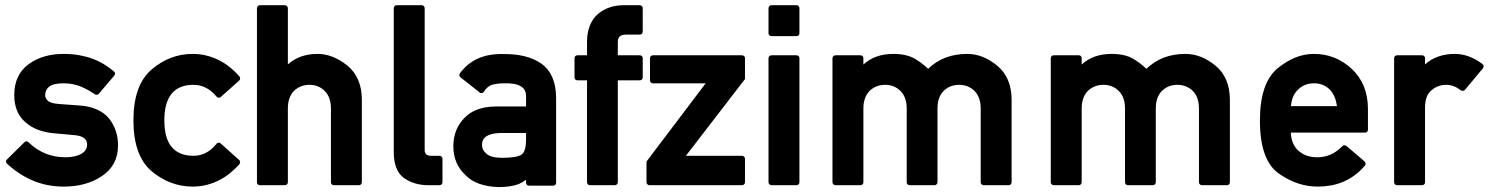

<svg xmlns="http://www.w3.org/2000/svg" viewBox="-20 -722 5808 749"><path d="M75.2 -167Q78.6 -170.9 83.3 -170.9Q87.9 -170.9 91.3 -167Q151.4 -108.4 235.8 -108.4Q272.9 -108.4 298.8 -122.6H298.3Q319.8 -135.3 319.8 -158.7Q319.8 -190.4 271 -194.8L185.5 -202.6Q154.8 -205.6 127.4 -216.1Q100.1 -226.6 79.1 -245.1Q35.6 -282.7 35.6 -351.1Q35.6 -430.7 91.8 -471.7Q147 -511.7 227.5 -511.7Q260.3 -511.7 288.1 -506.8Q315.9 -502 340.1 -493.2Q364.3 -484.4 385 -471.7Q405.8 -459 424.3 -443.4Q428.2 -440.4 428.7 -435.8Q429.2 -431.2 425.8 -427.2L365.7 -356.4Q362.8 -353 358.4 -352.3Q354 -351.6 350.6 -354Q322.8 -373 293.5 -385Q264.2 -397 227.5 -397Q186 -397 170.4 -382.8Q156.2 -370.6 156.2 -350.1Q156.2 -339.4 166.5 -329.1Q176.8 -318.8 209.5 -316.4L289.6 -310.5Q328.1 -308.1 357.9 -294.9Q387.7 -281.7 405.3 -259.8Q440.4 -215.8 440.4 -154.3Q440.4 -76.7 377 -34.7Q316.9 5.9 228.5 5.9Q165 5.9 110.4 -16.6Q55.7 -39.1 7.3 -83.5Q3.4 -86.9 3.4 -91.8Q3.4 -96.7 7.3 -100.1Z M913.1 -97.7Q916.5 -94.7 916.7 -89.8Q917 -85 914.1 -81.5Q897 -62.5 877.2 -46.4Q857.4 -30.3 834.7 -18.8Q812 -7.3 786.1 -0.7Q760.3 5.9 731.4 5.9Q644 5.9 571.8 -53.7Q500.5 -114.3 500.5 -252.4Q500.5 -390.6 571.8 -451.2Q643.1 -511.7 731.4 -511.7Q760.3 -511.7 786.1 -505.1Q812 -498.5 835 -486.8Q857.9 -475.1 877.7 -459Q897.5 -442.9 914.1 -423.8Q917 -420.4 916.7 -415.5Q916.5 -410.6 913.1 -407.7L841.3 -343.8Q837.4 -340.3 832.5 -340.8Q827.6 -341.3 824.7 -345.2Q786.6 -391.1 734.9 -391.1Q621.1 -391.1 621.1 -252.4Q621.1 -114.3 734.9 -114.3Q787.1 -114.3 824.2 -160.6Q827.1 -164.6 832.3 -165.3Q837.4 -166 841.3 -162.1Z M993.7 0.5Q988.8 0.5 985.6 -2.9Q982.4 -6.3 982.4 -11.2V-689.9Q982.4 -694.8 985.6 -698.2Q988.8 -701.7 993.7 -701.7H1091.3Q1096.2 -701.7 1099.6 -698.2Q1103 -694.8 1103 -689.9V-470.7Q1148.4 -511.7 1218.8 -511.7Q1278.3 -511.7 1335 -466.3Q1391.6 -419.9 1391.6 -332.5V-11.2Q1391.6 -6.3 1388.4 -2.9Q1385.3 0.5 1379.9 0.5H1282.7Q1277.3 0.5 1274.2 -2.9Q1271 -6.3 1271 -11.2V-298.8Q1271 -342.8 1246.6 -367.2Q1222.7 -391.1 1187.5 -391.1Q1151.4 -391.1 1126.5 -367.2Q1103 -342.8 1103 -298.8V-11.2Q1103 -6.3 1099.6 -2.9Q1096.2 0.5 1091.3 0.5Z M1516.1 -689.9Q1516.1 -694.8 1519.5 -698.2Q1522.9 -701.7 1527.8 -701.7H1625Q1630.4 -701.7 1633.5 -698.2Q1636.7 -694.8 1636.7 -689.9V-136.2Q1636.7 -114.3 1661.6 -114.3H1694.3Q1699.7 -114.3 1702.9 -110.8Q1706.1 -107.4 1706.1 -102.5V-11.2Q1706.1 -6.3 1702.9 -2.9Q1699.7 0.5 1694.3 0.5H1651.9Q1595.7 0.5 1556.2 -27.3Q1516.1 -56.6 1516.1 -127.9Z M2043.9 2.4Q2038.6 2.4 2035.4 -1Q2032.2 -4.4 2032.2 -9.3V-21Q2020 -11.2 2005.4 -4.9H2005.9Q1974.6 7.8 1925.3 7.8Q1839.8 5.4 1796.4 -38.1H1796.9Q1748.5 -82 1748.5 -151.4Q1748.5 -216.8 1790.5 -260.7Q1832.5 -305.7 1912.6 -306.6H2032.2V-346.2Q2033.2 -399.4 1947.3 -397Q1917.5 -397 1896 -390.1Q1887.7 -386.2 1880.1 -379.6Q1872.6 -373 1868.7 -365.2Q1865.7 -360.4 1860.6 -359.1Q1855.5 -357.9 1851.1 -361.3L1776.4 -420.4Q1772.5 -422.9 1772 -427.7Q1771.5 -432.6 1774.4 -436.5Q1831.5 -513.7 1942.4 -511.2Q1988.3 -511.7 2025.1 -502.9Q2062 -494.1 2090.8 -474.6Q2148.9 -433.6 2149.4 -340.3V-9.3Q2149.4 -4.4 2146.2 -1Q2143.1 2.4 2137.7 2.4ZM2032.2 -203.1H1931.2Q1859.4 -201.2 1860.4 -156.2Q1860.4 -136.2 1877.4 -122.6Q1895 -106.4 1937.5 -106.4Q1965.8 -106.4 1985.4 -109.4Q2004.9 -112.3 2015.1 -119.1H2014.6Q2032.2 -130.9 2032.2 -179.2Z M2281.7 0.5Q2276.4 0.5 2273.2 -2.9Q2270 -6.3 2270 -11.2V-408.7H2232.9Q2227.5 -408.7 2224.4 -411.9Q2221.2 -415 2221.2 -420.4V-494.6Q2221.2 -500 2224.4 -503.2Q2227.5 -506.3 2232.9 -506.3H2270V-558.6Q2270 -593.8 2280.8 -621.3Q2291.5 -648.9 2311.5 -666.5Q2352.5 -701.7 2413.1 -701.7H2475.6Q2481 -701.7 2484.1 -698.2Q2487.3 -694.8 2487.3 -689.9V-598.6Q2487.3 -593.8 2484.1 -590.3Q2481 -586.9 2475.6 -586.9H2420.9Q2390.1 -586.9 2390.1 -558.6V-506.3H2475.6Q2481 -506.3 2484.1 -503.2Q2487.3 -500 2487.3 -494.6V-420.4Q2487.3 -415 2484.1 -411.9Q2481 -408.7 2475.6 -408.7H2390.1V-11.2Q2390.1 -6.3 2386.7 -2.9Q2383.3 0.5 2378.4 0.5Z M2513.7 0.5Q2508.8 0.5 2505.4 -2.9Q2502 -6.3 2502 -11.2V-91.8L2732.9 -397H2527.3Q2522.5 -397 2519 -400.1Q2515.6 -403.3 2515.6 -408.7V-494.6Q2515.6 -500 2519 -503.2Q2522.5 -506.3 2527.3 -506.3H2874.5Q2879.4 -506.3 2882.8 -503.2Q2886.2 -500 2886.2 -494.6V-413.6L2655.8 -114.3H2874.5Q2879.4 -114.3 2882.8 -110.8Q2886.2 -107.4 2886.2 -102.5V-11.2Q2886.2 -6.3 2882.8 -2.9Q2879.4 0.5 2874.5 0.5Z M2989.7 0.5Q2984.9 0.5 2981.4 -2.9Q2978 -6.3 2978 -11.2V-494.6Q2978 -500 2981.4 -503.2Q2984.9 -506.3 2989.7 -506.3H3086.9Q3092.3 -506.3 3095.5 -503.2Q3098.6 -500 3098.6 -494.6V-11.2Q3098.6 -6.3 3095.5 -2.9Q3092.3 0.5 3086.9 0.5ZM2989.7 -581.1Q2984.9 -581.1 2981.4 -584.2Q2978 -587.4 2978 -592.3V-689.9Q2978 -694.8 2981.4 -698.2Q2984.9 -701.7 2989.7 -701.7H3086.9Q3092.3 -701.7 3095.5 -698.2Q3098.6 -694.8 3098.6 -689.9V-592.3Q3098.6 -587.4 3095.5 -584.2Q3092.3 -581.1 3086.9 -581.1Z M3239.3 0.5Q3234.4 0.5 3231 -2.9Q3227.5 -6.3 3227.5 -11.2V-494.6Q3227.5 -500 3231 -503.2Q3234.4 -506.3 3239.3 -506.3H3336.9Q3341.8 -506.3 3345 -503.2Q3348.1 -500 3348.1 -494.6V-470.2Q3393.1 -511.7 3464.4 -511.7Q3518.1 -511.7 3550.8 -491.7Q3564.5 -483.4 3576.7 -474.1Q3588.9 -464.8 3600.6 -453.6Q3630.4 -482.4 3668.5 -497.1Q3706.5 -511.7 3753.4 -511.7Q3814 -511.7 3869.6 -466.3Q3926.3 -419.9 3926.3 -332.5V-11.2Q3926.3 -6.3 3923.1 -2.9Q3919.9 0.5 3915 0.5H3817.4Q3812.5 0.5 3809.1 -2.9Q3805.7 -6.3 3805.7 -11.2V-298.8Q3805.7 -342.3 3781.7 -367.2Q3756.8 -391.1 3722.2 -391.1Q3685.1 -391.1 3661.1 -367.2Q3637.2 -343.3 3637.2 -298.8V-11.2Q3637.2 -6.3 3633.8 -2.9Q3630.4 0.5 3625.5 0.5H3528.8Q3523.4 0.5 3520.3 -2.9Q3517.1 -6.3 3517.1 -11.2V-298.8Q3517.1 -342.8 3492.7 -367.2Q3468.8 -391.1 3433.1 -391.1Q3397 -391.1 3372.1 -367.2Q3348.1 -342.3 3348.1 -298.8V-11.2Q3348.1 -6.3 3345 -2.9Q3341.8 0.5 3336.9 0.5Z M4090.8 0.5Q4085.9 0.5 4082.5 -2.9Q4079.1 -6.3 4079.1 -11.2V-494.6Q4079.1 -500 4082.5 -503.2Q4085.9 -506.3 4090.8 -506.3H4188.5Q4193.4 -506.3 4196.5 -503.2Q4199.7 -500 4199.7 -494.6V-470.2Q4244.6 -511.7 4315.9 -511.7Q4369.6 -511.7 4402.3 -491.7Q4416 -483.4 4428.2 -474.1Q4440.4 -464.8 4452.1 -453.6Q4481.9 -482.4 4520 -497.1Q4558.1 -511.7 4605 -511.7Q4665.5 -511.7 4721.2 -466.3Q4777.8 -419.9 4777.8 -332.5V-11.2Q4777.8 -6.3 4774.7 -2.9Q4771.5 0.5 4766.6 0.5H4668.9Q4664.1 0.5 4660.6 -2.9Q4657.2 -6.3 4657.2 -11.2V-298.8Q4657.2 -342.3 4633.3 -367.2Q4608.4 -391.1 4573.7 -391.1Q4536.6 -391.1 4512.7 -367.2Q4488.8 -343.3 4488.8 -298.8V-11.2Q4488.8 -6.3 4485.4 -2.9Q4481.9 0.5 4477.1 0.5H4380.4Q4375 0.5 4371.8 -2.9Q4368.7 -6.3 4368.7 -11.2V-298.8Q4368.7 -342.8 4344.2 -367.2Q4320.3 -391.1 4284.7 -391.1Q4248.5 -391.1 4223.6 -367.2Q4199.7 -342.3 4199.7 -298.8V-11.2Q4199.7 -6.3 4196.5 -2.9Q4193.4 0.5 4188.5 0.5Z M5316.4 -216.3Q5316.4 -210.9 5313.2 -207.8Q5310.1 -204.6 5305.2 -204.6H5015.6Q5016.6 -181.2 5023.9 -164.1Q5031.2 -147 5043.9 -135.3Q5072.8 -108.4 5119.1 -108.4Q5174.3 -108.4 5216.8 -151.9Q5220.2 -155.3 5224.6 -155.3Q5229 -155.3 5232.9 -152.3L5303.2 -92.3Q5306.6 -88.9 5307.1 -84.2Q5307.6 -79.6 5304.7 -76.2Q5285.6 -53.7 5264.2 -38.1Q5242.7 -22.5 5219.5 -12.7Q5196.3 -2.9 5171.4 1.5Q5146.5 5.9 5121.1 5.9Q5081.5 5.9 5044.2 -6.3Q5006.8 -18.6 4970.2 -43.9Q4895 -95.7 4895 -251Q4895 -397.9 4963.4 -455.1Q4998 -483.4 5033.2 -497.6Q5068.4 -511.7 5106 -511.7Q5190.4 -511.7 5253.4 -453.1Q5316.4 -394.5 5316.4 -296.4ZM5195.3 -308.1Q5189.9 -351.1 5166 -374Q5142.1 -397 5106 -397Q5067.4 -397 5042.5 -371.1Q5019.5 -349.1 5016.1 -308.1Z M5430.2 0.5Q5425.3 0.5 5421.9 -2.9Q5418.5 -6.3 5418.5 -11.2V-494.6Q5418.5 -500 5421.9 -503.2Q5425.3 -506.3 5430.2 -506.3H5527.3Q5532.7 -506.3 5535.9 -503.2Q5539.1 -500 5539.1 -494.6V-470.7Q5584.5 -511.7 5655.3 -511.7Q5710.9 -511.7 5763.2 -472.2Q5767.1 -469.2 5767.6 -464.4Q5768.1 -459.5 5765.1 -455.6L5694.8 -371.6Q5691.9 -368.2 5687.3 -367.7Q5682.6 -367.2 5678.7 -369.6Q5651.4 -391.1 5621.6 -391.1Q5588.9 -391.1 5564 -369.6Q5539.1 -349.6 5539.1 -301.8V-11.2Q5539.1 -6.3 5535.9 -2.9Q5532.7 0.5 5527.3 0.5Z"/></svg>

Font: Alte DIN 1451 Mittelschrift
Style: Bold
Weight: 700
Designer: Peter Wiegel
Foundry: Peter Wiegel
Version: Version 1.003